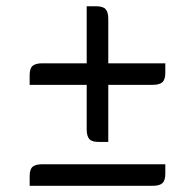

<svg xmlns="http://www.w3.org/2000/svg" viewBox="-20 -623 624 613"><path d="M325.7 -352.1V-169.9H294.9Q272.9 -169.9 264.9 -179.4Q256.8 -189 256.8 -210V-352.1H74.7V-382.8Q74.7 -404.8 84.2 -412.8Q93.8 -420.9 114.7 -420.9H256.8V-603H287.1Q309.1 -603 317.4 -593.5Q325.7 -584 325.7 -563V-420.9H507.8V-391.1Q507.8 -369.1 498.5 -360.6Q489.3 -352.1 467.8 -352.1ZM74.7 -29.8V-60.5Q74.7 -82.5 84.2 -90.6Q93.8 -98.6 114.7 -98.6H507.8V-68.4Q507.8 -46.9 498.5 -38.3Q489.3 -29.8 467.8 -29.8Z"/></svg>

Font: Artifika
Style: Medium
Weight: 500
Designer: Yulya Zhdanova | Cyreal.org
Foundry: Yulya Zhdanova | Cyreal
Version: Version 1.000